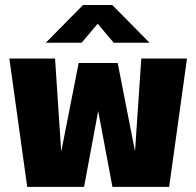

<svg xmlns="http://www.w3.org/2000/svg" viewBox="-20 -728 765 748"><path d="M86 0 16.5 -500H194.5L218.5 -137L286.5 -482.5H438.5L506 -138.5L530.5 -500H708.5L639 0H418L362.5 -295.5L307.5 0ZM158.5 -561.5 303.5 -708.5H417.5L562.5 -561.5H423L360.5 -635.5L298 -561.5Z"/></svg>

Font: Trispace SemiCondensed ExtraBold
Style: Regular
Weight: 800
Width: 4
Designer: Tyler Finck
Foundry: Etcetera Type Company
Version: Version 1.210; ttfautohint (v1.8.3)